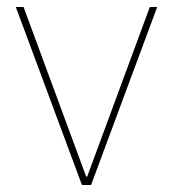

<svg xmlns="http://www.w3.org/2000/svg" viewBox="-20 -526 492 546"><path d="M25 -506H47L225 -24H228L406 -506H427L239 0H213Z"/></svg>

Font: IBM Plex Sans Arabic Thin
Style: Regular
Weight: 100
Designer: Mike Abbink, Paul van der Laan, Pieter van Rosmalen, Wael Morcos, Khajak Apelian
Foundry: Bold Monday
Version: Version 1.101